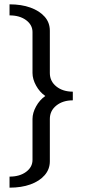

<svg xmlns="http://www.w3.org/2000/svg" viewBox="-20 -722 390 886"><path d="M24 144V93Q71 93 100.5 71Q130 49 130 16V-173Q130 -201 146.5 -231Q163 -261 189 -279Q163 -297 146.5 -327Q130 -357 130 -385V-574Q130 -607 100.5 -629Q71 -651 24 -651V-702Q79 -702 120.5 -687Q162 -672 186 -645Q210 -618 210 -580V-385Q210 -347 240 -323Q270 -299 316 -299V-259Q270 -259 240 -235Q210 -211 210 -173V22Q210 59 186 86.5Q162 114 120.5 129Q79 144 24 144Z"/></svg>

Font: Wittgenstein Medium
Style: Regular
Weight: 500
Designer: Jörg Drees
Foundry: Jörg Drees
Version: Version 1.500